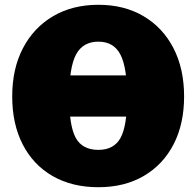

<svg xmlns="http://www.w3.org/2000/svg" viewBox="-20 -784 820 802"><path d="M590 -297H194V-469H590ZM391 -2Q281 -2 200 -48.5Q119 -95 75 -180.5Q31 -266 31 -381Q31 -497 76 -583Q121 -669 202 -716.5Q283 -764 391 -764Q499 -764 579.5 -716.5Q660 -669 704.5 -583Q749 -497 749 -381Q749 -266 705 -181Q661 -96 580.5 -49Q500 -2 391 -2ZM391 -158Q456 -158 483.5 -208Q511 -258 511 -378Q511 -502 483 -556Q455 -610 391 -610Q326 -610 297.5 -556Q269 -502 269 -378Q269 -258 296.5 -208Q324 -158 391 -158Z"/></svg>

Font: Libre Franklin Black
Style: Regular
Weight: 900
Designer: Pablo Impallari, Rodrigo Fuenzalida, Nhung Nguyen
Foundry: Impallari Type
Version: Version 3.000